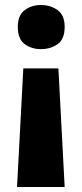

<svg xmlns="http://www.w3.org/2000/svg" viewBox="-20 -579 326 766"><path d="M238 -472Q238 -423 210 -403Q182 -383 143 -383Q106 -383 78.5 -403Q51 -423 51 -472Q51 -518 78.5 -538.5Q106 -559 143 -559Q182 -559 210 -538.5Q238 -518 238 -472ZM73 -306H213L238 167H48Z"/></svg>

Font: Noto Sans Thai Looped ExtraBold
Style: Regular
Weight: 800
Designer: Sasikarn Vongin, Ben Mitchell
Foundry: The Fontpad Ltd
Version: Version 1.001; ttfautohint (v1.8.4.7-5d5b)